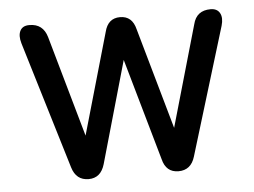

<svg xmlns="http://www.w3.org/2000/svg" viewBox="-41 -531 768 581"><g transform="rotate(-5 342.5 -240.0)"><path d="M206 0Q168 0 156 -40L39 -427Q32 -451 39.5 -465.5Q47 -480 67 -480H68Q109 -480 121 -439L208 -132L296 -439Q306 -480 343 -480Q380 -480 390 -439L477 -132L565 -439Q575 -480 618 -480Q638 -480 646 -465.5Q654 -451 647 -427L529 -40Q517 0 479 0Q441 0 431 -41L343 -350L255 -41Q243 0 206 0Z"/></g></svg>

Font: Zen Maru Gothic Medium
Style: Regular
Weight: 500
Designer: Yoshimichi Ohira
Foundry: Positype
Version: Version 1.001